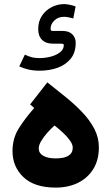

<svg xmlns="http://www.w3.org/2000/svg" viewBox="-20 -896 531 915"><path d="M286.1 -876.5Q294.4 -876.5 310.8 -873.5Q327.1 -870.6 340.3 -865.2L329.1 -808.1Q319.8 -811 307.1 -813.5Q294.4 -815.9 286.1 -815.9Q256.3 -815.9 238.8 -798.1Q221.2 -780.3 221.2 -761.2Q221.2 -752.9 222.9 -750.7Q224.6 -748.5 233.9 -748.5H279.3Q308.6 -748.5 324.7 -732.4Q340.8 -716.3 340.8 -691.9Q340.8 -646 317.4 -616.7Q293.9 -587.4 254.9 -573.2Q215.8 -559.1 168.5 -559.1Q139.2 -559.1 115.5 -564.7Q91.8 -570.3 71.8 -579.6L98.6 -635.7Q113.3 -628.4 129.4 -623.8Q145.5 -619.1 169.4 -619.1Q193.8 -619.1 220.5 -625.7Q247.1 -632.3 265.6 -646.5Q284.2 -660.6 284.2 -682.1Q284.2 -688 267.6 -688H231.4Q198.7 -688 180.4 -706.1Q162.1 -724.1 162.1 -757.3Q162.1 -793.9 179.7 -820.6Q197.3 -847.2 225.8 -861.8Q254.4 -876.5 286.1 -876.5ZM143.1 -381.3 123.5 -398.4 205.6 -503.4Q249.5 -468.8 293 -433.6Q336.4 -398.4 372.3 -360.8Q408.2 -323.2 429.7 -281.7Q451.2 -240.2 451.2 -193.4Q451.2 -133.8 424.8 -90.8Q398.4 -47.9 352.1 -24.9Q305.7 -2 245.6 -2Q144.5 -2 92 -51.5Q39.6 -101.1 39.6 -175.8Q39.6 -236.8 69.6 -284.4Q99.6 -332 143.1 -381.3ZM326.7 -192.4Q326.7 -208 312.7 -227.3Q298.8 -246.6 278.6 -265.1Q258.3 -283.7 239.7 -297.9Q222.7 -282.7 205.3 -263.2Q188 -243.7 176.3 -224.1Q164.6 -204.6 164.6 -188.5Q164.6 -166 186.3 -153.6Q208 -141.1 245.1 -141.1Q326.7 -141.1 326.7 -192.4Z"/></svg>

Font: Vazirmatn RD ExtraBold
Style: Regular
Weight: 800
Designer: Saber Rastikerdar
Foundry: Saber Rastikerdar
Version: Version 32.102